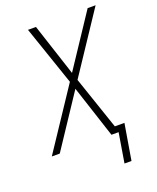

<svg xmlns="http://www.w3.org/2000/svg" viewBox="-165 -831 906 1110"><g transform="rotate(-20 288.0 -276.5)"><path d="M448 182 485 -39H426L315 -365L561 -735H512L299 -414L194 -735H145L270 -370L24 0H73L286 -321L391 0H435L405 182Z"/></g></svg>

Font: Iosevka Sparkle Extralight
Style: Italic
Weight: 200
Italic angle: -9°
Designer: Belleve Invis
Foundry: Belleve Invis
Version: Version 4.5.0; ttfautohint (v1.8.3)